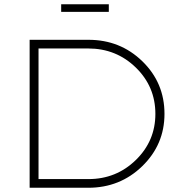

<svg xmlns="http://www.w3.org/2000/svg" viewBox="-20 -887 843 907"><path d="M494 -867V-831H269V-867ZM398 -699Q548 -699 652.5 -597.5Q757 -496 757 -349Q757 -204 652 -102Q547 0 397 0H120V-699ZM397 -658H162V-41H398Q529 -41 621.5 -131Q714 -221 714 -349Q714 -478 621.5 -568Q529 -658 397 -658Z"/></svg>

Font: Montserrat Ultra Light
Style: Regular
Weight: 200
Designer: Julieta Ulanovsky
Foundry: Julieta Ulanovsky
Version: Version 3.100;PS 003.100;hotconv 1.0.88;makeotf.lib2.5.64775